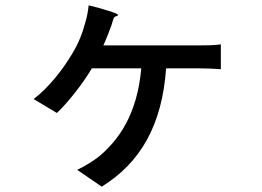

<svg xmlns="http://www.w3.org/2000/svg" viewBox="-20 -628 980 719"><path d="M416 -372H509C494 -198 423 -101 347 -39C326 -23 291 -2 269 8L361 71C506 -19 587 -159 602 -372H729C747 -372 780 -371 807 -369V-462C783 -458 749 -458 729 -458H547H367C379 -484 389 -511 397 -532C400 -541 402 -550 405 -558C410 -571 419 -564 422 -572C424 -577 363 -596 312 -608C310 -588 306 -565 300 -546C290 -507 274 -464 248 -423C217 -371 165 -302 106 -257L193 -205C232 -241 289 -313 324 -372Z"/></svg>

Font: GenSekiGothic2 TW M
Style: Regular
Weight: 500
Version: Version 2.100;PS 2.1;hotconv 16.6.51;makeotf.lib2.5.65220 DE